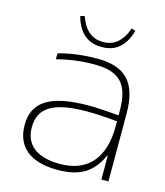

<svg xmlns="http://www.w3.org/2000/svg" viewBox="-104 -755 724 844"><g transform="rotate(15 257.5 -333.5)"><path d="M279 -509C219 -509 155 -501 104 -486V-459C159 -474 218 -481 272 -481C381 -481 434 -443 434 -313V-292C369 -298 321 -300 298 -300C118 -300 46 -248 46 -145C46 -48 108 9 236 9C335 9 394 -25 431 -108H434V0H466V-308C466 -453 405 -509 279 -509ZM79 -143C79 -235 147 -273 298 -273C334 -273 384 -270 434 -265V-241C434 -93 361 -19 240 -19C125 -19 79 -71 79 -143ZM158 -670 177 -676C199 -614 233 -586 284 -586C332 -586 368 -612 391 -676L409 -670C388 -596 346 -563 284 -563C221 -563 179 -596 158 -670Z"/></g></svg>

Font: LT Wave Text Thin
Style: Regular
Weight: 100
Designer: Daniel Lyons
Version: Version 2.5 (Glyphs App)